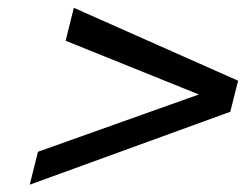

<svg xmlns="http://www.w3.org/2000/svg" viewBox="-20 -602 645 504"><path d="M152.3 -495.1 173.8 -581.5 605 -390.1 584.5 -308.6 58.1 -117.2 79.6 -203.6 502 -354Z"/></svg>

Font: Andika
Style: Italic
Weight: 400
Italic angle: -14°
Designer: Victor Gaultney, Annie Olsen, Julie Remington, Don Collingsworth, Eric Hays, Becca Hirsbrunner
Foundry: SIL International
Version: Version 6.101